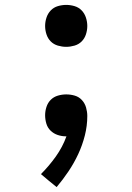

<svg xmlns="http://www.w3.org/2000/svg" viewBox="-20 -548 540 783"><path d="M211 215 179 189 147 162Q180 129 207.5 90.5Q235 52 251 8H249Q232 8 215.5 2.5Q199 -3 186.5 -15Q174 -27 169 -44Q164 -61 164 -78Q164 -95 169.5 -112Q175 -129 187 -141Q199 -153 216 -158Q233 -163 250 -163Q268 -163 285 -158Q302 -153 314 -140Q326 -127 331 -109.5Q336 -92 336 -75Q336 -35 326 4.5Q316 44 299 80.5Q282 117 259.5 150.5Q237 184 211 215ZM250 -357Q233 -357 216 -362Q199 -367 187 -379Q175 -391 169.5 -408Q164 -425 164 -442Q164 -459 169.5 -476Q175 -493 187 -505.5Q199 -518 216 -523Q233 -528 250 -528Q267 -528 284 -523Q301 -518 313 -505.5Q325 -493 330.5 -476Q336 -459 336 -442Q336 -425 330.5 -408Q325 -391 313 -379Q301 -367 284 -362Q267 -357 250 -357Z"/></svg>

Font: Iosevka Medium
Style: Regular
Weight: 500
Monospace: yes
Designer: Belleve Invis
Foundry: Belleve Invis
Version: Version 32.5.0; ttfautohint (v1.8.4)